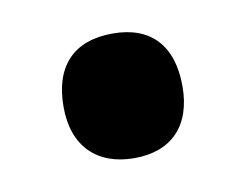

<svg xmlns="http://www.w3.org/2000/svg" viewBox="-36 -484 338 264"><g transform="rotate(-10 132.5 -352.0)"><path d="M50 -351C50 -296 82 -265 134 -265C186 -265 216 -296 216 -351C216 -408 187 -439 134 -439C79 -439 50 -408 50 -351Z"/></g></svg>

Font: Noto Sans Gurmukhi UI ExtraCondensed ExtraBold
Style: Regular
Weight: 800
Width: 2
Designer: Jelle Bosma - Monotype Design Team
Foundry: Monotype Imaging Inc.
Version: Version 2.004